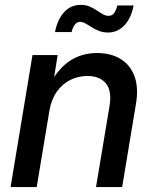

<svg xmlns="http://www.w3.org/2000/svg" viewBox="-20 -759 628 779"><path d="M180.7 -311 128.9 0H22.9L111.8 -535.6H213.9L192.9 -403.8L177.2 -407.2Q212.9 -478.5 262 -511.2Q311 -543.9 373.5 -543.9Q429.7 -543.9 469.2 -519.8Q508.8 -495.6 525.9 -449Q543 -402.3 531.2 -335L475.6 0H369.6L424.3 -328.6Q434.6 -389.2 410.2 -419.9Q385.7 -450.7 334.5 -450.7Q297.4 -450.7 265.1 -434.6Q232.9 -418.5 210.7 -387.2Q188.5 -356 180.7 -311ZM418.5 -627Q398.9 -627 382.6 -633.3Q366.2 -639.6 352.3 -648.4Q338.4 -657.2 326.9 -663.8Q315.4 -670.4 305.2 -670.4Q291.5 -670.4 282.7 -657.7Q273.9 -645 270.5 -628.9H203.1Q212.9 -679.2 239.7 -709.2Q266.6 -739.3 307.6 -739.3Q328.1 -739.3 343.8 -732.4Q359.4 -725.6 372.1 -717Q384.8 -708.5 396.5 -701.7Q408.2 -694.8 420.4 -694.8Q434.6 -694.8 442.6 -705.3Q450.7 -715.8 456.1 -736.8H522Q512.2 -685.1 484.4 -656Q456.5 -627 418.5 -627Z"/></svg>

Font: Inter 20pt Medium
Style: Italic
Weight: 500
Italic angle: -9.3988°
Version: Version 4.001;git-66647c0bb